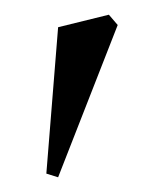

<svg xmlns="http://www.w3.org/2000/svg" viewBox="-20 -120 193 261"><path d="M59 121 43 116 59 -83 128 -100 140 -86Z"/></svg>

Font: Manuale Light
Style: Regular
Weight: 300
Designer: Eduardo Tunni / Pablo Cosgaya
Foundry: Eduardo Tunni / Pablo Cosgaya
Version: Version 1.002